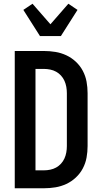

<svg xmlns="http://www.w3.org/2000/svg" viewBox="-20 -1008 540 1028"><path d="M59 0V-735H215Q246 -735 276.5 -730Q307 -725 335 -712Q363 -699 386 -677.5Q409 -656 423.5 -628.5Q438 -601 443.5 -570.5Q449 -540 449 -509V-226Q449 -195 443.5 -164.5Q438 -134 423.5 -106.5Q409 -79 386 -57.5Q363 -36 335 -23Q307 -10 276.5 -5Q246 0 215 0ZM170 -96H215Q232 -96 249 -99.5Q266 -103 280.5 -111Q295 -119 306.5 -131.5Q318 -144 325 -159.5Q332 -175 335 -192Q338 -209 338 -226V-509Q338 -526 335 -543Q332 -560 325 -575.5Q318 -591 306.5 -603.5Q295 -616 280.5 -624Q266 -632 249 -635.5Q232 -639 215 -639H170ZM194 -815 105 -955 154 -988 250 -878 346 -988 395 -955 306 -815Z"/></svg>

Font: Iosevka Algr
Style: Bold
Weight: 700
Monospace: yes
Designer: Belleve Invis
Foundry: Belleve Invis
Version: Version 26.0.2; ttfautohint (v1.8.3)